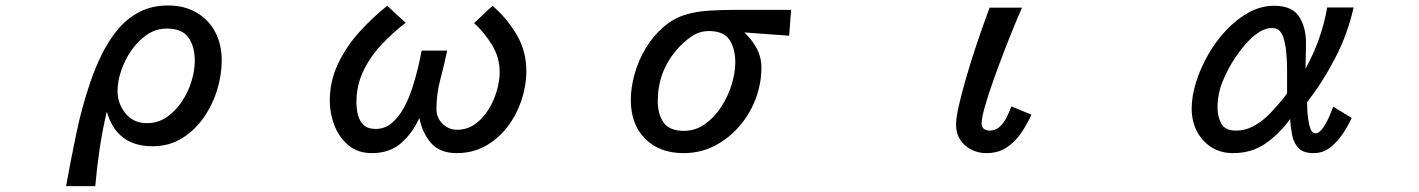

<svg xmlns="http://www.w3.org/2000/svg" viewBox="-20 -541 5040 682"><path d="M214.8 120.1Q231.4 27.3 251 -66.4Q270.5 -160.2 300.8 -249Q317.4 -297.9 340.8 -346.2Q364.3 -394.5 396.5 -434.1Q428.7 -473.6 473.6 -497.6Q518.6 -521.5 577.1 -521.5Q634.8 -521.5 677.7 -496.6Q720.7 -471.7 744.1 -427.7Q767.6 -383.8 767.6 -327.1Q767.6 -274.4 751 -220.7Q734.4 -167 702.6 -122.1Q670.9 -77.1 625.5 -49.3Q580.1 -21.5 521.5 -21.5Q394.5 -21.5 359.4 -144.5Q343.8 -79.1 334 -12.7Q324.2 53.7 318.4 120.1ZM502 -103.5Q541 -103.5 572.3 -125Q603.5 -146.5 626 -180.2Q648.4 -213.9 660.2 -252.4Q671.9 -291 671.9 -325.2Q671.9 -376 649.4 -407.7Q627 -439.5 572.3 -439.5Q534.2 -439.5 502.4 -418Q470.7 -396.5 447.3 -362.8Q423.8 -329.1 410.6 -290.5Q397.5 -252 397.5 -217.8Q397.5 -172.9 425.8 -138.2Q454.1 -103.5 502 -103.5Z M1300.8 2.9Q1251 2.9 1217.8 -24.9Q1184.6 -52.7 1168 -95.2Q1151.4 -137.7 1151.4 -182.6Q1151.4 -252.9 1180.7 -314.5Q1210 -376 1256.8 -427.7Q1303.7 -479.5 1355.5 -520.5L1420.9 -460Q1376 -425.8 1335.9 -383.3Q1295.9 -340.8 1271 -289.6Q1246.1 -238.3 1246.1 -177.7Q1246.1 -154.3 1251.5 -132.8Q1256.8 -111.3 1271.5 -97.2Q1286.1 -83 1314.5 -83Q1346.7 -83 1371.6 -104Q1396.5 -125 1414.6 -158.2Q1432.6 -191.4 1444.8 -229.5Q1457 -267.6 1465.3 -302.7Q1473.6 -337.9 1477.5 -361.3H1568.4Q1557.6 -308.6 1543.9 -258.3Q1530.3 -208 1530.3 -153.3Q1530.3 -123 1551.8 -101.6Q1573.2 -80.1 1603.5 -80.1Q1639.6 -80.1 1667.5 -100.1Q1695.3 -120.1 1714.8 -151.4Q1734.4 -182.6 1744.6 -218.3Q1754.9 -253.9 1754.9 -284.2Q1754.9 -336.9 1728 -380.9Q1701.2 -424.8 1664.1 -459L1729.5 -520.5Q1781.2 -475.6 1815.4 -417.5Q1849.6 -359.4 1849.6 -289.1Q1849.6 -237.3 1832.5 -185.5Q1815.4 -133.8 1783.2 -91.3Q1751 -48.8 1705.1 -22.9Q1659.2 2.9 1602.5 2.9Q1543 2.9 1511.7 -32.2Q1480.5 -67.4 1469.7 -122.1Q1445.3 -68.4 1404.8 -32.7Q1364.3 2.9 1300.8 2.9Z M2408.2 2.9Q2322.3 2.9 2271.5 -48.3Q2220.7 -99.6 2220.7 -185.5Q2220.7 -230.5 2234.4 -278.8Q2248 -327.1 2273.9 -370.1Q2299.8 -413.1 2336.9 -445.3Q2374 -477.5 2419.9 -490.2Q2458 -501 2502.4 -503.4Q2546.9 -505.9 2585.9 -505.9H2790L2783.2 -414.1Q2744.1 -417 2704.1 -419.9Q2664.1 -422.9 2624 -425.8Q2650.4 -401.4 2667.5 -369.6Q2684.6 -337.9 2684.6 -300.8Q2684.6 -244.1 2664.1 -189.9Q2643.6 -135.7 2606 -92.3Q2568.4 -48.8 2518.1 -22.9Q2467.8 2.9 2408.2 2.9ZM2409.2 -76.2Q2450.2 -76.2 2483.9 -100.1Q2517.6 -124 2542 -161.6Q2566.4 -199.2 2579.1 -241.2Q2591.8 -283.2 2591.8 -319.3Q2591.8 -368.2 2571.3 -399.4Q2550.8 -430.7 2498 -430.7Q2462.9 -430.7 2433.6 -409.7Q2404.3 -388.7 2382.8 -363.3Q2316.4 -285.2 2316.4 -181.6Q2316.4 -134.8 2337.4 -105.5Q2358.4 -76.2 2409.2 -76.2Z M3484.4 2.9Q3439.5 2.9 3407.7 -24.9Q3376 -52.7 3376 -98.6Q3376 -122.1 3385.7 -165Q3395.5 -208 3410.6 -260.3Q3425.8 -312.5 3442.4 -363.3Q3459 -414.1 3473.6 -454.6Q3488.3 -495.1 3495.1 -513.7H3610.4Q3600.6 -492.2 3583 -449.7Q3565.4 -407.2 3545.4 -355Q3525.4 -302.7 3507.3 -252Q3489.3 -201.2 3478 -161.1Q3466.8 -121.1 3466.8 -102.5Q3466.8 -89.8 3474.6 -83.5Q3482.4 -77.1 3495.1 -77.1Q3516.6 -77.1 3531.7 -91.3Q3546.9 -105.5 3556.6 -126Q3566.4 -146.5 3572.3 -163.1L3643.6 -133.8Q3628.9 -100.6 3607.4 -68.8Q3585.9 -37.1 3555.7 -17.1Q3525.4 2.9 3484.4 2.9Z M4360.4 2.9Q4315.4 2.9 4282.2 -18.6Q4249 -40 4231 -75.7Q4212.9 -111.3 4212.9 -155.3Q4212.9 -198.2 4228 -247.6Q4243.2 -296.9 4270.5 -345.2Q4297.9 -393.6 4335 -433.1Q4372.1 -472.7 4415.5 -496.6Q4459 -520.5 4505.9 -520.5Q4569.3 -520.5 4594.2 -482.4Q4619.1 -444.3 4619.1 -386.7Q4619.1 -364.3 4618.2 -341.8Q4617.2 -319.3 4617.2 -296.9Q4645.5 -347.7 4665 -402.8Q4684.6 -458 4694.3 -514.6H4788.1Q4767.6 -421.9 4724.1 -337.4Q4680.7 -252.9 4623 -177.7Q4623 -171.9 4623.5 -154.3Q4624 -136.7 4627 -116.7Q4629.9 -96.7 4635.7 -82Q4641.6 -67.4 4651.4 -67.4Q4666 -67.4 4679.2 -86.4Q4692.4 -105.5 4702.1 -128.4Q4711.9 -151.4 4715.8 -162.1L4781.2 -122.1Q4769.5 -95.7 4750.5 -66.9Q4731.4 -38.1 4705.6 -17.6Q4679.7 2.9 4646.5 2.9Q4609.4 2.9 4592.3 -15.1Q4575.2 -33.2 4569.8 -61Q4564.5 -88.9 4562.5 -118.2Q4526.4 -67.4 4476.6 -32.2Q4426.8 2.9 4360.4 2.9ZM4370.1 -77.1Q4401.4 -77.1 4428.2 -90.8Q4455.1 -104.5 4476.6 -124Q4480.5 -127 4492.7 -139.6Q4504.9 -152.3 4518.6 -168Q4532.2 -183.6 4542 -195.8Q4551.8 -208 4551.8 -210.9Q4551.8 -251 4551.8 -292Q4551.8 -333 4546.9 -372.1Q4544.9 -385.7 4540.5 -401.9Q4536.1 -418 4526.9 -429.7Q4517.6 -441.4 4499 -441.4Q4472.7 -441.4 4447.8 -423.8Q4422.9 -406.2 4402.3 -381.8Q4381.8 -357.4 4368.2 -336.9Q4341.8 -297.9 4323.2 -252.4Q4304.7 -207 4304.7 -159.2Q4304.7 -126 4318.4 -101.6Q4332 -77.1 4370.1 -77.1Z"/></svg>

Font: Kosugi
Style: Regular
Weight: 400
Version: Version 4.002